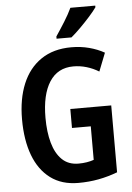

<svg xmlns="http://www.w3.org/2000/svg" viewBox="-62 -983 714 1038"><g transform="rotate(-5 295.0 -463.5)"><path d="M312 -392H534V-29Q484 -10 431.5 0Q379 10 321 10Q231 10 170 -35.5Q109 -81 78 -163.5Q47 -246 47 -359Q47 -469 81 -551Q115 -633 182 -678.5Q249 -724 346 -724Q397 -724 442.5 -712Q488 -700 525 -679L486 -580Q455 -599 420 -609.5Q385 -620 348 -620Q263 -620 218.5 -551Q174 -482 174 -356Q174 -279 190.5 -220Q207 -161 241.5 -127.5Q276 -94 331 -94Q355 -94 376 -97.5Q397 -101 414 -107V-289H312ZM495 -937V-928Q481 -908 456 -880Q431 -852 403 -824Q375 -796 352 -777H271V-789Q296 -826 320 -864.5Q344 -903 360 -937Z"/></g></svg>

Font: Avrile Sans Condensed SemiBold
Style: Regular
Weight: 600
Width: 3
Designer: Monotype Design Team
Foundry: Monotype Imaging Inc.
Version: Version 2.001;September 10, 2019;FontCreator 11.5.0.2425 64-